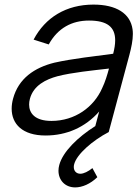

<svg xmlns="http://www.w3.org/2000/svg" viewBox="-20 -575 599 836"><path d="M382.4 157C364.5 171.5 344.8 181.5 329.8 181.5C313 181.5 301.3 170.1 301.3 152.2C301.3 148.3 301.8 144 303.1 139.5C314.6 96.5 382.5 37 453.4 0L543.3 -335.5C551.9 -367.5 558.5 -399.4 558.5 -427C558.5 -434 558.1 -440.7 557.2 -447C547.5 -517 485.6 -555 387.1 -555C268.1 -555 177.1 -499 126.3 -402.5L192.2 -381.5C231.9 -453.5 293.5 -485.5 367.5 -485.5C446.8 -485.5 481.5 -457.4 481.5 -399.5C481.5 -382.6 478.5 -363.1 472.8 -341C398.1 -331 294 -319.5 216.4 -302C130.1 -280.5 60.5 -233.5 36.8 -145C32.8 -130.1 30.8 -115.6 30.8 -101.7C30.8 -35.6 77.1 15 178.4 15C270.4 15 351.6 -21 411.9 -89.5L394.9 -26C317.9 22.5 253.4 86 238 143.5C235.7 152 234.6 160.3 234.6 168.3C234.6 208.9 262.7 241 307.4 241C337.9 241 373.4 226 403.8 196.5ZM203.9 -48.5C132.6 -48.5 106.8 -81.8 106.8 -119.7C106.8 -128 108 -136.6 110.3 -145C126 -203.5 180.4 -229.5 230 -243C294 -259.5 381.2 -268 454.5 -276.5C448 -252 437.6 -217 424.5 -190.5C388.6 -109 306.9 -48.5 203.9 -48.5Z"/></svg>

Font: Manrope
Style: RegularItalic
Weight: 400
Italic angle: -15°
Designer: Mikhail Sharanda
Foundry: Mikhail Sharanda
Version: Version 4.502;hotconv 1.0.109;makeotfexe 2.5.65596